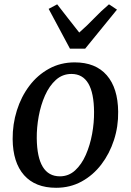

<svg xmlns="http://www.w3.org/2000/svg" viewBox="-20 -857 605 888"><path d="M325.5 -568.5Q422 -568.5 473.8 -509Q525.5 -449.5 526.5 -340Q527.5 -272 507 -209Q486.5 -146 448.5 -96.2Q410.5 -46.5 357.5 -17.5Q304.5 11.5 239.5 11.5Q143 11.5 91.2 -47Q39.5 -105.5 38.5 -213.5Q38 -282.5 58 -346.2Q78 -410 115.8 -460Q153.5 -510 206.8 -539.2Q260 -568.5 325.5 -568.5ZM310.5 -515Q269 -515 238.5 -487.5Q208 -460 188.2 -415.5Q168.5 -371 159 -319Q149.5 -267 150 -217.5Q152 -41.5 257 -41.5Q297.5 -41.5 327.5 -69Q357.5 -96.5 377 -141Q396.5 -185.5 406 -237.5Q415.5 -289.5 415 -339Q414 -515 310.5 -515ZM205 -816 244.5 -837Q269.5 -805 295 -772Q320.5 -739 346.5 -706.5Q383.5 -739 415 -772Q446.5 -805 484 -837L521 -812.5L374 -632H303.5Z"/></svg>

Font: Merriweather
Style: Italic
Weight: 400
Italic angle: -7.8°
Designer: Eben Sorkin
Foundry: Eben Sorkin
Version: Version 2.100